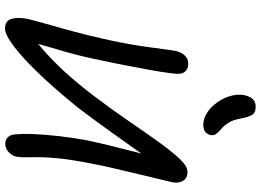

<svg xmlns="http://www.w3.org/2000/svg" viewBox="-157 -869 1040 766"><g transform="rotate(90 363.0 -486.0)"><path d="M94 14Q63 14 55.5 -11Q48 -36 55 -75Q60 -95 70 -131.5Q80 -168 93.5 -215.5Q107 -263 120.5 -317.5Q134 -372 146 -430Q157 -483 164 -530.5Q171 -578 175.5 -614Q180 -650 183 -666Q187 -686 200 -701.5Q213 -717 233 -717Q246 -717 256 -712Q266 -707 271 -695.5Q276 -684 274 -665Q272 -644 267 -611.5Q262 -579 254.5 -540Q247 -501 239 -458.5Q231 -416 222 -375Q207 -300 190.5 -241Q174 -182 160.5 -137.5Q147 -93 141 -60L112 -85Q156 -117 199.5 -157Q243 -197 285 -245Q327 -293 366 -345Q419 -415 464 -481Q509 -547 546.5 -599Q584 -651 613.5 -682.5Q643 -714 666 -714Q690 -714 701 -697Q712 -680 707 -653Q704 -641 696 -607Q688 -573 676.5 -525.5Q665 -478 652.5 -424.5Q640 -371 630 -318Q617 -251 612 -202Q607 -153 607 -119.5Q607 -86 607.5 -65.5Q608 -45 605 -33Q604 -22 596 -11Q588 0 577.5 6.5Q567 13 553 13Q539 13 529 4Q519 -5 517 -20Q513 -52 515 -100.5Q517 -149 523.5 -205Q530 -261 540 -314Q549 -357 561.5 -407.5Q574 -458 586 -505Q598 -552 607.5 -587Q617 -622 621 -633L652 -616Q640 -598 618 -566.5Q596 -535 568.5 -496Q541 -457 512 -416.5Q483 -376 456.5 -340Q430 -304 411 -279Q371 -229 325 -177Q279 -125 234 -81.5Q189 -38 152 -12Q115 14 94 14ZM478 -777Q454 -777 431 -791.5Q408 -806 390 -830.5Q372 -855 363.5 -883Q355 -911 359 -937Q363 -960 374 -973Q385 -986 406 -986Q428 -986 437 -974Q446 -962 453 -926Q458 -896 469.5 -878Q481 -860 493.5 -849.5Q506 -839 513.5 -829.5Q521 -820 519 -807Q515 -791 505 -784Q495 -777 478 -777Z"/></g></svg>

Font: Shantell Sans
Style: Italic
Weight: 400
Italic angle: -11°
Designer: Stephen Nixon, Anya Danilova, Shantell Martin
Foundry: Arrow Type
Version: Version 1.011;[c5ecc13dd]